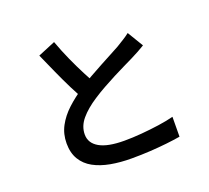

<svg xmlns="http://www.w3.org/2000/svg" viewBox="-138 -964 1275 1174"><g transform="rotate(-20 500.0 -376.5)"><path d="M828 -587Q807 -574 784 -561.5Q761 -549 735 -536Q711 -524 676.5 -507.5Q642 -491 602.5 -470.5Q563 -450 523.5 -428Q484 -406 449 -383Q384 -341 345.5 -295.5Q307 -250 307 -196Q307 -140 361 -109Q415 -78 523 -78Q576 -78 635 -83Q694 -88 750 -96Q806 -104 848 -115L847 14Q806 21 756 26.5Q706 32 649 35.5Q592 39 527 39Q454 39 391.5 27.5Q329 16 282.5 -9.5Q236 -35 210 -78Q184 -121 184 -183Q184 -244 211 -294.5Q238 -345 284.5 -388Q331 -431 390 -470Q426 -495 467 -518Q508 -541 547.5 -562.5Q587 -584 621.5 -602Q656 -620 679 -633Q705 -649 726 -662Q747 -675 766 -690ZM324 -792Q348 -726 375.5 -665Q403 -604 430.5 -551Q458 -498 481 -456L380 -397Q353 -441 324.5 -498Q296 -555 267.5 -618.5Q239 -682 211 -745Z"/></g></svg>

Font: Noto Sans KR SemiBold
Style: Regular
Weight: 600
Designer: Ryoko NISHIZUKA  (kana, bopomofo & ideographs); Paul D. Hunt (Latin, Greek & Cyrillic); Sandoll Communications , Soo-you
Foundry: Adobe
Version: Version 2.004-H2;hotconv 1.0.118;makeotfexe 2.5.65603